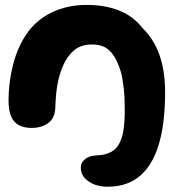

<svg xmlns="http://www.w3.org/2000/svg" viewBox="-20 -498 722 764"><path d="M407 245Q394 245 381.5 242.8Q369 240.5 359.5 237.5Q334.5 228.5 318 211.5Q301.5 194.5 301.5 170Q301.5 152 312.2 141Q323 130 337 125Q347 121.5 358.5 120.8Q370 120 382.2 118.8Q394.5 117.5 406 113.5Q435 104 450.2 80.5Q465.5 57 471 21.5Q476.5 -14 476.5 -59Q476.5 -84.5 475.5 -107Q474.5 -129.5 472.2 -148.5Q470 -167.5 467.2 -183.5Q464.5 -199.5 460.8 -212.5Q457 -225.5 453 -235.5Q437.5 -277 413.2 -299Q389 -321 345.5 -321Q301.5 -321 273.8 -297Q246 -273 229.5 -233.5Q219 -208.5 213 -183.2Q207 -158 204 -129.8Q201 -101.5 200 -67Q197.5 -26.5 171.2 -7.8Q145 11 106.5 11Q76 11 55.5 0.2Q35 -10.5 24.5 -34.2Q14 -58 14 -97.5Q14 -126.5 17 -156Q20 -185.5 25.8 -213.8Q31.5 -242 40 -268.5Q48.5 -295 59.8 -318.2Q71 -341.5 84.5 -361Q122 -417.5 185 -448Q248 -478.5 325 -478.5Q396.5 -478.5 453 -456.5Q509.5 -434.5 548 -385.5Q569.5 -364.5 586 -338.5Q602.5 -312.5 613.8 -281.2Q625 -250 631 -212.8Q637 -175.5 637 -131.5Q637 -67 629.8 -9.8Q622.5 47.5 606.2 94.2Q590 141 563.2 174.8Q536.5 208.5 498 226.8Q459.5 245 407 245Z"/></svg>

Font: Gluten Thin SemiBold
Style: Regular
Weight: 600
Version: Version 1.300